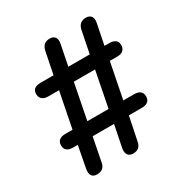

<svg xmlns="http://www.w3.org/2000/svg" viewBox="-167 -842 935 979"><g transform="rotate(-30 300.0 -352.5)"><path d="M126 8Q103 8 94.5 -6Q86 -20 90 -43L116 -180L158 -172H86Q71 -172 60.5 -176.5Q50 -181 44.5 -190Q39 -199 39 -212Q39 -232 51.5 -242Q64 -252 86 -252H173L128 -243L173 -471L204 -461H107Q92 -461 81.5 -466Q71 -471 65.5 -480Q60 -489 60 -502Q60 -522 72.5 -531.5Q85 -541 107 -541H219L183 -532L211 -671Q216 -693 228.5 -703Q241 -713 261 -713Q282 -713 291.5 -699.5Q301 -686 296 -662L272 -541H398L424 -671Q429 -693 441.5 -703Q454 -713 474 -713Q495 -713 504.5 -699.5Q514 -686 509 -662L483 -532L453 -541H514Q529 -541 539.5 -536.5Q550 -532 555.5 -523.5Q561 -515 561 -502Q561 -483 549 -472Q537 -461 514 -461H437L472 -471L427 -243L396 -252H493Q508 -252 518.5 -247.5Q529 -243 534.5 -234Q540 -225 540 -212Q540 -193 528 -182.5Q516 -172 493 -172H381L417 -180L387 -34Q383 -12 370.5 -2Q358 8 338 8Q317 8 307.5 -5.5Q298 -19 302 -43L328 -172H202L175 -34Q171 -12 158.5 -2Q146 8 126 8ZM217 -252H342L383 -461H258Z"/></g></svg>

Font: Nunito ExtraLight
Style: Regular
Weight: 200
Designer: Vernon Adams
Foundry: Vernon Adams
Version: Version 3.602